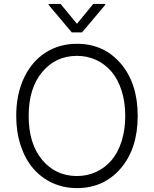

<svg xmlns="http://www.w3.org/2000/svg" viewBox="-20 -964 796 994"><path d="M293.5 -943.8 378.4 -840.8 462.9 -943.8H524.9V-939L404.8 -796.4H351.6L231.4 -939V-943.8ZM378.4 9.8Q310.1 9.8 251.7 -16.8Q193.4 -43.5 152.1 -91.6Q110.8 -139.6 87.4 -209.7Q64 -279.8 64 -363.8Q64 -475.6 104.2 -560.8Q144.5 -646 215.8 -691.7Q287.1 -737.3 378.4 -737.3Q517.6 -737.3 605.2 -635Q692.9 -532.7 692.9 -363.8Q692.9 -194.8 605.2 -92.5Q517.6 9.8 378.4 9.8ZM378.4 -674.8Q268.6 -674.8 198.5 -591.1Q128.4 -507.3 128.4 -363.8Q128.4 -220.2 198.2 -136.5Q268.1 -52.7 378.4 -52.7Q432.1 -52.7 478 -74Q523.9 -95.2 557.4 -134.5Q590.8 -173.8 609.6 -232.9Q628.4 -292 628.4 -363.8Q628.4 -435.5 609.6 -494.6Q590.8 -553.7 557.4 -593Q523.9 -632.3 478 -653.6Q432.1 -674.8 378.4 -674.8Z"/></svg>

Font: Interop Light
Style: Regular
Weight: 300
Designer: Rasmus Andersson, Google, Jang Haemin
Foundry: jhaemin
Version: Version 1.007